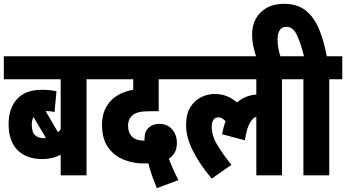

<svg xmlns="http://www.w3.org/2000/svg" viewBox="-20 -916 1808 1003"><path d="M500 -502H432V0H297V-108Q255 -85 201 -85Q118 -85 71.5 -132Q25 -179 25 -268Q25 -350 69 -398.5Q113 -447 200 -447Q241 -447 275 -439L265 -331Q244 -336 218 -336L283 -225Q290 -232 297 -240V-502H0V-622H500ZM146 -265Q146 -225 163.5 -209.5Q181 -194 210 -194Q215 -194 220 -195L155 -305Q146 -289 146 -265Z M799 67Q785 32 773.5 -0.5Q762 -33 755 -63Q742 -62 731 -62Q675 -62 625 -82.5Q575 -103 544 -147Q513 -191 513 -263Q513 -310 527.5 -342Q542 -374 566 -397Q608 -435 676 -447V-502H488V-622H939V-502H809V-335H766Q727 -335 704.5 -329.5Q682 -324 668 -310Q659 -301 654 -288.5Q649 -276 649 -259Q649 -223 670 -202Q691 -181 735 -181Q735 -187 735 -192Q735 -231 757.5 -250Q780 -269 812 -269Q854 -269 879 -240.5Q904 -212 904 -170Q904 -138 892 -118Q880 -98 862 -87Q872 -60 885 -31Q898 -2 912 25Z M927 -502V-622H1521V-502H1453V0H1319V-307Q1300 -300 1284.5 -272.5Q1269 -245 1259 -183L1140 -215Q1147 -252 1158 -283Q1140 -303 1121 -303Q1102 -303 1094 -288.5Q1086 -274 1086 -254Q1086 -207 1115 -159Q1144 -111 1189 -55L1086 17Q1025 -55 988.5 -126.5Q952 -198 952 -261Q952 -321 975 -357Q998 -393 1032 -409Q1066 -425 1099 -425Q1137 -425 1164 -414Q1191 -403 1219 -381Q1260 -418 1319 -422V-502Z M1320 -615Q1310 -642 1303.5 -673.5Q1297 -705 1297 -736Q1297 -808 1342.5 -852Q1388 -896 1464 -896Q1533 -896 1576.5 -861.5Q1620 -827 1646 -765.5Q1672 -704 1687 -622H1768V-502H1700V0H1565V-502H1509V-622H1568Q1551 -692 1530.5 -734Q1510 -776 1477 -776Q1430 -776 1430 -709Q1430 -682 1435 -658.5Q1440 -635 1447 -615Z"/></svg>

Font: Noto Sans ExtraCondensed ExtraBold
Style: Regular
Weight: 800
Width: 2
Designer: Monotype Design Team
Foundry: Monotype Imaging Inc.
Version: Version 2.013; ttfautohint (v1.8.4.7-5d5b)